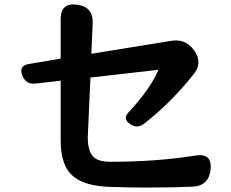

<svg xmlns="http://www.w3.org/2000/svg" viewBox="-20 -818 1040 864"><path d="M641 26Q563 26 477 23Q361 20 308 -26Q253 -72 253 -187V-455L140 -442Q95 -437 80 -480Q64 -522 109 -530L253 -554V-732Q253 -807 327 -797Q401 -787 397 -712L391 -576L749 -634Q814 -646 853 -592Q893 -537 853 -486Q750 -356 628 -261Q596 -237 564 -261Q531 -284 559 -313Q656 -417 693 -504L387 -469L375 -201Q375 -141 397 -116Q418 -90 476 -90Q581 -90 676.5 -97Q772 -104 860 -118Q934 -130 928 -57Q920 19 846 22Q803 24 752 25Q701 26 641 26Z"/></svg>

Font: MaokenZhuyuanTi
Style: Regular
Weight: 400
Designer: Fontworks Inc & LongZhuTi team: ZERO子、时光羊、荆南、频凡、刘鹏、Little White Dog、帆影Magmeta、奈白不弍、白日月球、ChaoTawei、雨三（排名不分先后）
Version: Version 1.000; 20230222